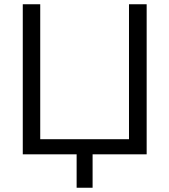

<svg xmlns="http://www.w3.org/2000/svg" viewBox="-20 -725 796 902"><path d="M340 157V0H87V-705H169V-71H586V-705H669V0H415V157Z"/></svg>

Font: NunitoSans1
Style: Book
Weight: 400
Designer: Vernon Adams
Foundry: Vernon Adams
Version: Version 3.101;gftools[0.9.27]